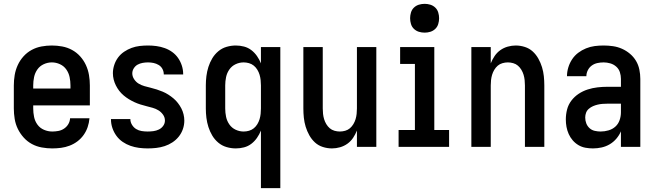

<svg xmlns="http://www.w3.org/2000/svg" viewBox="-20 -765 3415 1000"><path d="M252 8Q225 8 197.5 3Q170 -2 146 -15Q122 -28 103.5 -48.5Q85 -69 73 -93.5Q61 -118 56.5 -145.5Q52 -173 52 -200V-320Q52 -347 56.5 -374Q61 -401 72.5 -426Q84 -451 102.5 -471.5Q121 -492 145 -505Q169 -518 196 -523Q223 -528 250 -528Q277 -528 304 -523Q331 -518 355 -505Q379 -492 397.5 -471.5Q416 -451 427.5 -426Q439 -401 443.5 -374Q448 -347 448 -320V-216H153V-200Q153 -178 157.5 -156Q162 -134 175 -116Q188 -98 209 -89Q230 -80 252 -80Q268 -80 284 -83Q300 -86 313.5 -95Q327 -104 335.5 -118Q344 -132 345 -149H446Q444 -125 436.5 -103Q429 -81 415.5 -62Q402 -43 383.5 -29Q365 -15 343 -6.5Q321 2 298 5Q275 8 252 8ZM347 -304V-320Q347 -342 342.5 -363.5Q338 -385 325.5 -403Q313 -421 292.5 -430.5Q272 -440 250 -440Q228 -440 207.5 -430.5Q187 -421 174.5 -403Q162 -385 157.5 -363.5Q153 -342 153 -320V-304Z M749 8Q726 8 703.5 5Q681 2 659.5 -5.5Q638 -13 619 -26Q600 -39 586.5 -57.5Q573 -76 565.5 -98Q558 -120 558 -143V-145H659V-144Q659 -129 667.5 -115Q676 -101 689 -93Q702 -85 717.5 -82.5Q733 -80 749 -80Q764 -80 779 -82Q794 -84 807.5 -90.5Q821 -97 830 -109.5Q839 -122 839 -137Q839 -154 829 -168Q819 -182 805 -190.5Q791 -199 775 -203.5Q759 -208 743 -212Q727 -216 711 -221Q695 -226 680 -233Q665 -240 651 -248.5Q637 -257 624 -268Q611 -279 601 -292Q591 -305 583.5 -320Q576 -335 572 -351Q568 -367 568 -384Q568 -405 575 -426.5Q582 -448 595 -465.5Q608 -483 626.5 -495.5Q645 -508 665.5 -515.5Q686 -523 707.5 -525.5Q729 -528 751 -528Q773 -528 795 -525Q817 -522 838 -514.5Q859 -507 877 -494Q895 -481 907.5 -463Q920 -445 927 -423.5Q934 -402 934 -380V-377H833V-378Q833 -393 826 -406Q819 -419 806.5 -426.5Q794 -434 780 -437Q766 -440 751 -440Q737 -440 723 -437.5Q709 -435 697 -428.5Q685 -422 677 -409.5Q669 -397 669 -383Q669 -367 678.5 -352.5Q688 -338 702 -329.5Q716 -321 732 -316.5Q748 -312 764.5 -308Q781 -304 796.5 -299Q812 -294 827.5 -287.5Q843 -281 857 -272Q871 -263 883.5 -252.5Q896 -242 906.5 -228.5Q917 -215 924.5 -200.5Q932 -186 936 -169.5Q940 -153 940 -137Q940 -114 932.5 -92.5Q925 -71 911 -53.5Q897 -36 878 -23.5Q859 -11 837.5 -4Q816 3 793.5 5.5Q771 8 749 8Z M1339 215V-85Q1331 -65 1318.5 -47Q1306 -29 1289 -16Q1272 -3 1251 2.5Q1230 8 1208 8Q1184 8 1160 1Q1136 -6 1117 -22Q1098 -38 1085.5 -59Q1073 -80 1065.5 -103.5Q1058 -127 1055 -151.5Q1052 -176 1052 -200V-320Q1052 -344 1055 -368.5Q1058 -393 1065.5 -416.5Q1073 -440 1085.5 -461Q1098 -482 1117 -498Q1136 -514 1160 -521Q1184 -528 1208 -528Q1230 -528 1251 -522.5Q1272 -517 1289 -504Q1306 -491 1318.5 -473Q1331 -455 1339 -435V-520H1440V215ZM1249 -80Q1263 -80 1277 -84Q1291 -88 1302 -97Q1313 -106 1320.5 -118.5Q1328 -131 1332 -144.5Q1336 -158 1337.5 -172Q1339 -186 1339 -200V-320Q1339 -334 1337.5 -348Q1336 -362 1332 -375.5Q1328 -389 1320.5 -401.5Q1313 -414 1302 -423Q1291 -432 1277 -436Q1263 -440 1249 -440Q1227 -440 1207 -430.5Q1187 -421 1174.5 -403Q1162 -385 1157.5 -363.5Q1153 -342 1153 -320V-200Q1153 -178 1157.5 -156.5Q1162 -135 1174.5 -117Q1187 -99 1207 -89.5Q1227 -80 1249 -80Z M1709 8Q1685 8 1661.5 0.5Q1638 -7 1620.5 -23Q1603 -39 1591 -60.5Q1579 -82 1572 -105Q1565 -128 1562.5 -152Q1560 -176 1560 -200V-520H1661V-200Q1661 -186 1662.5 -172Q1664 -158 1668 -144.5Q1672 -131 1679.5 -118.5Q1687 -106 1697.5 -97Q1708 -88 1722 -84Q1736 -80 1750 -80Q1764 -80 1778 -84Q1792 -88 1802.5 -97Q1813 -106 1820.5 -118.5Q1828 -131 1832 -144.5Q1836 -158 1837.5 -172Q1839 -186 1839 -200V-520H1940V0H1839V-85Q1831 -65 1819 -47Q1807 -29 1789.5 -16.5Q1772 -4 1751 2Q1730 8 1709 8Z M2056 0V-88H2141V-432H2064V-520H2242V-88H2319V0ZM2192 -595Q2176 -595 2161.5 -599.5Q2147 -604 2136 -614.5Q2125 -625 2120.5 -640Q2116 -655 2116 -670Q2116 -685 2120.5 -700Q2125 -715 2136 -725.5Q2147 -736 2161.5 -740.5Q2176 -745 2192 -745Q2207 -745 2221.5 -740.5Q2236 -736 2247 -725.5Q2258 -715 2262.5 -700Q2267 -685 2267 -670Q2267 -655 2262.5 -640Q2258 -625 2247 -614.5Q2236 -604 2221.5 -599.5Q2207 -595 2192 -595Z M2435 0V-520H2536V-435Q2544 -455 2556 -473Q2568 -491 2585.5 -503.5Q2603 -516 2624 -522Q2645 -528 2666 -528Q2690 -528 2713.5 -520.5Q2737 -513 2754.5 -497Q2772 -481 2784 -459.5Q2796 -438 2803 -415Q2810 -392 2812.5 -368Q2815 -344 2815 -320V0H2714V-320Q2714 -334 2712.5 -348Q2711 -362 2707 -375.5Q2703 -389 2695.5 -401.5Q2688 -414 2677.5 -423Q2667 -432 2653 -436Q2639 -440 2625 -440Q2611 -440 2597 -436Q2583 -432 2572.5 -423Q2562 -414 2554.5 -401.5Q2547 -389 2543 -375.5Q2539 -362 2537.5 -348Q2536 -334 2536 -320V0Z M3068 8Q3049 8 3029.5 4.5Q3010 1 2993 -9Q2976 -19 2963 -34Q2950 -49 2942 -67Q2934 -85 2930.5 -104Q2927 -123 2927 -143Q2927 -169 2933.5 -194.5Q2940 -220 2956 -241Q2972 -262 2994 -276.5Q3016 -291 3041 -299Q3066 -307 3092 -310Q3118 -313 3144 -313H3214V-354Q3214 -372 3208.5 -389Q3203 -406 3189.5 -418Q3176 -430 3158.5 -435Q3141 -440 3124 -440Q3107 -440 3091 -436.5Q3075 -433 3062 -423.5Q3049 -414 3041.5 -399Q3034 -384 3034 -368H2933Q2933 -391 2940 -414Q2947 -437 2960 -456.5Q2973 -476 2991.5 -490Q3010 -504 3032 -513Q3054 -522 3077 -525Q3100 -528 3124 -528Q3148 -528 3172.5 -524.5Q3197 -521 3219.5 -511Q3242 -501 3261 -485Q3280 -469 3292.5 -448Q3305 -427 3310 -402.5Q3315 -378 3315 -354V0H3214V-81Q3205 -60 3190 -42.5Q3175 -25 3155.5 -13.5Q3136 -2 3113.5 3Q3091 8 3068 8ZM3108 -80Q3129 -80 3149.5 -86Q3170 -92 3185 -105.5Q3200 -119 3207 -139Q3214 -159 3214 -180V-225H3144Q3131 -225 3118 -224Q3105 -223 3092.5 -220Q3080 -217 3068.5 -212Q3057 -207 3047 -198.5Q3037 -190 3032.5 -178Q3028 -166 3028 -153Q3028 -137 3033.5 -122.5Q3039 -108 3050.5 -97.5Q3062 -87 3077.5 -83.5Q3093 -80 3108 -80Z"/></svg>

Font: Iosevka Custom Semibold
Style: Regular
Weight: 600
Designer: Belleve Invis
Foundry: Belleve Invis
Version: Version 27.0.2; ttfautohint (v1.8.4)